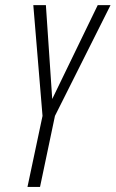

<svg xmlns="http://www.w3.org/2000/svg" viewBox="-20 -734 454 754"><path d="M185.1 -345.2 363.8 -713.9H414.1L195.8 -278.8L137.2 0H87.9L147 -278.8L110.8 -713.9H160.2Z"/></svg>

Font: TypoPRO Open Sans Condensed
Style: Italic
Weight: 300
Width: 3
Italic angle: -12°
Foundry: Ascender Corporation
Version: Version 1.10